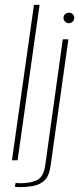

<svg xmlns="http://www.w3.org/2000/svg" viewBox="-20 -656 324 786"><path d="M29 0 119 -636H142L52 0ZM60 110Q56 110 49.5 109.5Q43 109 41 108L44 92Q44 93 50.5 93.5Q57 94 64 94Q106 94 132 81Q158 68 165 22L237 -495H260L187 23Q182 62 164 80.5Q146 99 119 104.5Q92 110 60 110ZM262 -561Q253 -561 246.5 -567.5Q240 -574 240 -583Q240 -592 246.5 -598Q253 -604 262 -604Q271 -604 277.5 -598Q284 -592 284 -583Q284 -574 277.5 -567.5Q271 -561 262 -561Z"/></svg>

Font: Alumni Sans Thin Thin
Style: Italic
Weight: 250
Italic angle: -8°
Version: Version 1.016